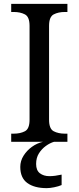

<svg xmlns="http://www.w3.org/2000/svg" viewBox="-20 -734 407 994"><path d="M38 0V-42H51Q85 -42 109 -54.5Q133 -67 133 -114V-600Q133 -647 109 -659.5Q85 -672 51 -672H38V-714H329V-672H316Q282 -672 258 -659.5Q234 -647 234 -600V-114Q234 -67 258 -54.5Q282 -42 316 -42H329V0ZM222 240Q158 240 121.5 213.5Q85 187 85 130Q85 99 102 72Q119 45 145.5 26Q172 7 203 0H260Q239 6 217.5 21.5Q196 37 181.5 60Q167 83 167 115Q167 148 186.5 163Q206 178 236 178Q250 178 265.5 176Q281 174 299 170V224Q283 231 260.5 235.5Q238 240 222 240Z"/></svg>

Font: Noto Serif Khojki
Style: Regular
Weight: 400
Designer: Juan Bruce
Version: Version 2.002